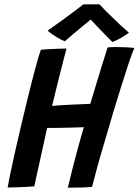

<svg xmlns="http://www.w3.org/2000/svg" viewBox="-20 -872 644 892"><path d="M15.5 -1Q19 -22.5 28.2 -67.2Q37.5 -112 50.8 -170.5Q64 -229 79.2 -293.2Q94.5 -357.5 109.8 -420.2Q125 -483 139 -535Q157 -605 170 -641Q176.5 -642 199.2 -643.2Q222 -644.5 247.8 -645.5Q273.5 -646.5 289 -646.5Q282 -621 273 -585.5Q264 -550 256 -518.5Q245 -475 235.2 -434.5Q225.5 -394 222 -380Q236 -381.5 260.2 -383Q284.5 -384.5 311.8 -385.8Q339 -387 362.8 -388Q386.5 -389 399.5 -389.5Q410.5 -425 424.2 -471.5Q438 -518 452.8 -565.5Q467.5 -613 480 -652Q486.5 -652.5 498.2 -653Q510 -653.5 521.5 -653.5Q545.5 -653.5 569 -652.2Q592.5 -651 604 -649.5Q594 -626.5 578.2 -579.2Q562.5 -532 543.5 -471.5Q524.5 -411 504.8 -345.8Q485 -280.5 468 -220.5Q448 -154.5 432 -95.8Q416 -37 407.5 -3.5Q393 -2 359.2 -1Q325.5 0 295 0Q314 -79 333.2 -151.2Q352.5 -223.5 369.5 -281Q356.5 -280.5 333.2 -279.8Q310 -279 283.5 -278.5Q257 -278 234.2 -277.8Q211.5 -277.5 199 -277.5Q190.5 -239.5 180.8 -194.8Q171 -150 161.8 -109Q152.5 -68 146.5 -39.8Q140.5 -11.5 139.5 -6.5Q127.5 -5 103.5 -3.8Q79.5 -2.5 54.8 -1.8Q30 -1 15.5 -1ZM442 -852Q461 -831.5 486.8 -806Q512.5 -780.5 537.5 -757.2Q562.5 -734 579 -720Q559.5 -705.5 539 -694.2Q518.5 -683 502 -677Q487 -691.5 467.5 -711.8Q448 -732 429.8 -751Q411.5 -770 401.5 -781Q390 -772 368.5 -754.2Q347 -736.5 323.2 -716.5Q299.5 -696.5 281.5 -680.5Q266.5 -685 240.8 -701Q215 -717 201 -729.5Q230.5 -750 265.2 -775.2Q300 -800.5 328.5 -822Q357 -843.5 367 -851.5Q373.5 -851.5 388.2 -851.8Q403 -852 418.2 -852Q433.5 -852 442 -852Z"/></svg>

Font: Grandstander Medium
Style: Italic
Weight: 500
Italic angle: -15°
Designer: Tyler Finck
Foundry: Etcetera Type Co
Version: Version 1.200; ttfautohint (v1.8.3)